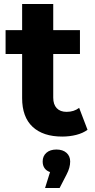

<svg xmlns="http://www.w3.org/2000/svg" viewBox="-20 -677 475 963"><path d="M419 -26Q396 -9 362.5 -0.5Q329 8 292 8Q196 8 143.5 -41Q91 -90 91 -185V-406H8V-526H91V-657H247V-526H381V-406H247V-187Q247 -153 264.5 -134.5Q282 -116 314 -116Q351 -116 377 -136ZM332 133Q332 164 314 198L279 266H206L231 186Q213 180 203.5 166.5Q194 153 194 133Q194 106 212.5 89.5Q231 73 263 73Q295 73 313.5 89.5Q332 106 332 133Z"/></svg>

Font: Montserrat-Bold
Style: Bold
Weight: 700
Version: Version 7.200